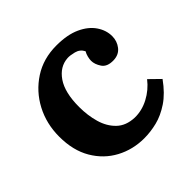

<svg xmlns="http://www.w3.org/2000/svg" viewBox="-141 -650 799 799"><g transform="rotate(-45 259.0 -250.0)"><path d="M277 16Q210 16 154 -14Q98 -44 64.5 -101Q31 -158 31 -239Q31 -315 64 -377.5Q97 -440 155.5 -478Q214 -516 291 -516Q355 -516 397.5 -496.5Q440 -477 461.5 -445.5Q483 -414 483 -379Q483 -350 465.5 -327.5Q448 -305 416 -304Q378 -303 363 -325.5Q348 -348 348 -369Q348 -378 351 -390.5Q354 -403 360 -413Q349 -435 325 -441Q301 -447 287 -446Q239 -443 208 -398Q177 -353 177 -268Q177 -218 189.5 -174.5Q202 -131 231 -103Q260 -75 309 -73Q351 -72 391 -93Q431 -114 459 -150L505 -105Q469 -55 430 -29Q391 -3 352.5 6.5Q314 16 277 16Z"/></g></svg>

Font: Lora
Style: Bold
Weight: 700
Designer: Olga Karpushina, Alexei Vanyashin (Cyrillic)
Foundry: Cyreal
Version: Version 3.006; ttfautohint (v1.8.4.7-5d5b);gftools[0.9.30]